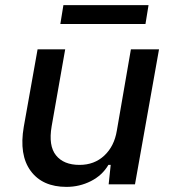

<svg xmlns="http://www.w3.org/2000/svg" viewBox="-20 -721 676 751"><path d="M240 10Q146 10 100 -52.5Q54 -115 73 -225L127 -528H235L182 -227Q169 -151 199 -113.5Q229 -76 291 -76Q349 -76 388 -112.5Q427 -149 437 -210L492 -528H602L508 0H405L413 -76H404Q380 -35 335.5 -12.5Q291 10 240 10ZM216 -627 228 -701H561L549 -627Z"/></svg>

Font: Hubot Sans Medium
Style: Italic
Weight: 500
Italic angle: -10°
Designer: Deni Anggara
Foundry: GitHub
Version: Version 1.001; ttfautohint (v1.8.4.7-5d5b);gftools[0.9.31]